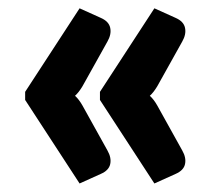

<svg xmlns="http://www.w3.org/2000/svg" viewBox="-20 -503 520 462"><path d="M238.5 -141Q248.5 -123.5 245.2 -108.2Q242 -93 222.5 -84.5L171.5 -61.5L40.5 -262.5V-282L171.5 -483L222.5 -460Q242 -451.5 245.2 -436Q248.5 -420.5 238.5 -403L178.5 -295.5Q169.5 -280.5 160.5 -272.5Q170 -264 178.5 -249ZM418.5 -141Q428.5 -123.5 425.2 -108.2Q422 -93 402.5 -84.5L351.5 -61.5L220.5 -262.5V-282L351.5 -483L402.5 -460Q422 -451.5 425.2 -436Q428.5 -420.5 418.5 -403L358.5 -295.5Q349.5 -280.5 340.5 -272.5Q350 -264 358.5 -249Z"/></svg>

Font: Lato ExtraBold
Style: Regular
Weight: 800
Designer: Lukasz Dziedzic with Adam Twardoch and Botio Nikoltchev
Foundry: tyPoland Lukasz Dziedzic
Version: Version 2.015; 2015-08-06; http://www.latofonts.com/